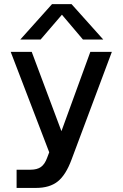

<svg xmlns="http://www.w3.org/2000/svg" viewBox="-20 -753 598 937"><path d="M233.9 -732.9H329.1L483.9 -560.1H384.8L282.2 -681.2L178.2 -560.1H79.1ZM61 75.2H128.9Q161.1 75.2 179.9 61.8Q198.7 48.3 210 17.1L220.2 -9.8L32.2 -500H134.8L279.8 -112.8L420.9 -500H525.9L329.1 25.9Q301.3 101.1 261.7 132.6Q222.2 164.1 155.8 164.1H61Z"/></svg>

Font: Overused Grotesk Medium
Style: Regular
Weight: 500
Version: Version 0.002